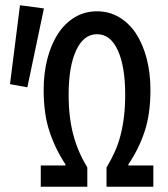

<svg xmlns="http://www.w3.org/2000/svg" viewBox="-20 -710 640 730"><path d="M135 0V-81H229V-85Q191 -142 168.5 -209Q146 -276 146 -368Q146 -433 160.5 -488Q175 -543 201 -582.5Q227 -622 264.5 -644.5Q302 -667 349 -667Q395 -667 433 -644.5Q471 -622 497 -582.5Q523 -543 537.5 -488Q552 -433 552 -368Q552 -276 529.5 -209Q507 -142 468 -85V-81H563V0H385V-73Q403 -103 416.5 -133Q430 -163 438.5 -196.5Q447 -230 451.5 -267.5Q456 -305 456 -350Q456 -457 428 -518.5Q400 -580 349 -580Q298 -580 269.5 -518.5Q241 -457 241 -350Q241 -305 245.5 -267.5Q250 -230 259 -196.5Q268 -163 281 -133Q294 -103 312 -73V0ZM84 -378 18 -390 56 -690 147 -678Z"/></svg>

Font: Source Code Pro Medium
Style: Regular
Weight: 500
Monospace: yes
Designer: Paul D. Hunt, Teo Tuominen
Foundry: Adobe Systems Incorporated
Version: Version 2.030;PS 1.000;hotconv 16.6.51;makeotf.lib2.5.65220